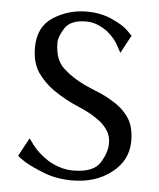

<svg xmlns="http://www.w3.org/2000/svg" viewBox="-48 -667 593 717"><g transform="rotate(5 248.0 -308.5)"><path d="M149.4 -501Q149.4 -521.5 169.9 -554.7Q191.4 -587.9 249 -587.9Q274.4 -587.9 293.9 -579.1Q314.5 -570.3 330.1 -558.6Q359.4 -534.2 373 -507.8Q386.7 -482.4 386.7 -482.4Q399.4 -504.9 422.9 -549.8Q422.9 -549.8 404.3 -568.4Q385.7 -586.9 348.6 -603.5Q329.1 -613.3 303.7 -619.1Q279.3 -625 249 -625Q180.7 -625 124 -588.9Q67.4 -552.7 67.4 -474.6Q67.4 -418 91.8 -381.8Q117.2 -345.7 153.3 -320.3Q197.3 -290 248 -268.6Q298.8 -248 334 -219.7Q351.6 -205.1 363.3 -185.5Q374 -167 374 -141.6Q374 -107.4 349.6 -68.4Q325.2 -29.3 249 -29.3Q220.7 -29.3 196.3 -38.1Q171.9 -45.9 152.3 -58.6Q116.2 -83 96.7 -108.4Q77.1 -134.8 77.1 -134.8Q64.5 -112.3 40 -66.4Q40 -66.4 47.9 -59.6Q55.7 -53.7 69.3 -44.9Q95.7 -29.3 142.6 -10.7Q189.5 7.8 249 7.8Q336.9 7.8 396.5 -39.1Q456.1 -85.9 456.1 -157.2Q456.1 -215.8 430.7 -249Q406.2 -282.2 369.1 -302.7Q345.7 -317.4 319.3 -328.1Q292 -338.9 266.6 -350.6Q219.7 -372.1 184.6 -404.3Q149.4 -435.5 149.4 -501Z"/></g></svg>

Font: BSRU BANSOMDEJ
Style: Regular
Weight: 400
Designer: Wisit Potiwat
Version: Version 1.000;PS 002.000;hotconv 1.0.70;makeotf.lib2.5.58329